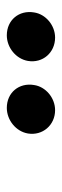

<svg xmlns="http://www.w3.org/2000/svg" viewBox="175 -980 185 575"><g transform="rotate(-90 267.5 -692.5)"><path d="M225.1 -620C262.1 -620 295.5 -648.4 300.4 -683.2C307.9 -728 277.7 -764.6 231.9 -764.6C195.3 -764.6 161.2 -737.2 155.2 -701.3C148.1 -657.7 180 -620 225.1 -620ZM442.5 -620C479.4 -620 512.8 -648.4 517.8 -683.2C525.2 -728 495 -764.6 449.2 -764.6C412.6 -764.6 378.6 -737.2 372.5 -701.3C365.1 -657 397.4 -620 442.5 -620Z"/></g></svg>

Font: TID UI
Style: Bold Italic
Weight: 700
Italic angle: -9.39999°
Designer: The TID Project Authors
Foundry: Bakken & Bæck
Version: Version 1.001;hotconv 1.0.109;makeotfexe 2.5.65596